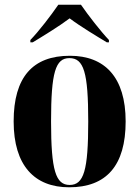

<svg xmlns="http://www.w3.org/2000/svg" viewBox="-20 -786 592 816"><path d="M109 -616V-606H119C162 -632 231 -674 276 -708C321 -674 391 -632 434 -606H443V-616C407 -654 355 -721 324 -766H228C197 -721 146 -654 109 -616ZM274 10C432 10 514 -82 514 -270C514 -458 425 -549 277 -549C119 -549 38 -458 38 -270C38 -82 127 10 274 10ZM276 0C217 0 197 -61 197 -270C197 -479 216 -539 275 -539C336 -539 355 -479 355 -270C355 -61 336 0 276 0Z"/></svg>

Font: Noto Serif Display Condensed ExtraBold
Style: Regular
Weight: 800
Width: 3
Designer: Monotype Design Team
Foundry: Monotype Imaging Inc.
Version: Version 2.009